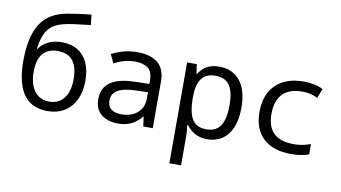

<svg xmlns="http://www.w3.org/2000/svg" viewBox="-92 -991 2585 1455"><g transform="rotate(10 1200.0 -263.5)"><path d="M299 11Q220 11 165.5 -26.5Q111 -64 83.5 -139Q56 -214 55 -325Q55 -423 71 -496.5Q87 -570 120 -620.5Q153 -671 204 -701Q255 -731 327 -743Q344 -746 373 -750.5Q402 -755 436.5 -759.5Q471 -764 504 -767L512 -688Q479 -684 444 -680Q409 -676 379.5 -672Q350 -668 332 -664Q266 -652 225.5 -623.5Q185 -595 165 -543.5Q145 -492 137 -410L101 -440H145Q169 -477 214.5 -499.5Q260 -522 321 -522Q390 -522 440 -492.5Q490 -463 517.5 -405.5Q545 -348 545 -263Q545 -180 515 -118Q485 -56 430 -22.5Q375 11 299 11ZM301 -62Q374 -62 414.5 -114.5Q455 -167 455 -262Q455 -355 417 -403Q379 -451 301 -451Q225 -451 186 -404.5Q147 -358 147 -265Q147 -201 165.5 -155.5Q184 -110 218.5 -86Q253 -62 301 -62Z M843 11Q764 11 714.5 -28.5Q665 -68 665 -147Q665 -205 693.5 -243.5Q722 -282 777 -301.5Q832 -321 911 -323L1027 -326V-348Q1027 -420 990.5 -447Q954 -474 893 -474Q846 -474 806 -462.5Q766 -451 731 -431L699 -499Q737 -518 785.5 -532.5Q834 -547 898 -547Q999 -547 1054.5 -501Q1110 -455 1110 -359V0H1037L1027 -74H1023Q1001 -46 974.5 -27Q948 -8 915.5 1.5Q883 11 843 11ZM858 -62Q903 -62 941.5 -78.5Q980 -95 1003.5 -129Q1027 -163 1027 -214V-262L930 -259Q866 -257 826 -243.5Q786 -230 768 -206.5Q750 -183 750 -150Q750 -104 779.5 -83Q809 -62 858 -62Z M1280 240V-536H1354L1365 -463H1369Q1385 -489 1407 -508Q1429 -527 1459 -537Q1489 -547 1529 -547Q1578 -547 1618 -529Q1658 -511 1686.5 -476Q1715 -441 1730 -389Q1745 -337 1745 -269Q1745 -178 1718.5 -115.5Q1692 -53 1643.5 -21Q1595 11 1529 11Q1490 11 1459.5 -0.5Q1429 -12 1407 -30Q1385 -48 1369 -69H1363Q1366 -50 1368 -29.5Q1370 -9 1370 11V240ZM1510 -62Q1585 -62 1619 -114Q1653 -166 1653 -271Q1653 -374 1619.5 -424Q1586 -474 1509 -474Q1436 -474 1402.5 -426Q1369 -378 1369 -289V-269Q1369 -174 1399.5 -118Q1430 -62 1510 -62Z M2176 11Q2037 11 1961 -59.5Q1885 -130 1885 -263Q1885 -352 1919.5 -415.5Q1954 -479 2019.5 -513Q2085 -547 2179 -547Q2218 -547 2257 -539Q2296 -531 2325 -515L2298 -443Q2267 -457 2240 -463.5Q2213 -470 2179 -470Q2079 -470 2028 -417.5Q1977 -365 1977 -264Q1977 -164 2028 -115Q2079 -66 2185 -66Q2215 -66 2248 -72Q2281 -78 2312 -90V-11Q2287 0 2251 5.5Q2215 11 2176 11Z"/></g></svg>

Font: Noto Sans Mono
Style: Regular
Weight: 400
Designer: Monotype Design Team
Foundry: Monotype Imaging Inc.
Version: Version 2.014